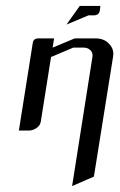

<svg xmlns="http://www.w3.org/2000/svg" viewBox="-20 -442 406 650"><path d="M43.9 0 90.8 -295.9Q92.8 -312 109.9 -312H163.1L158.2 -280.8L232.9 -312H303.2Q332.5 -312 349.1 -293.9Q363.8 -279.3 363.8 -259.3Q363.8 -255.9 362.8 -250L297.9 155.8L224.1 188L293 -250Q294.9 -263.2 286.1 -272Q277.3 -280.8 263.2 -280.8H228L152.8 -249L118.2 -30.8Q116.2 -17.1 104 -8.8Q90.8 0 78.1 0ZM205.1 -358.9 250 -421.9H319.8L317.9 -405.8Q314.9 -390.1 297.9 -390.1H279.8Z"/></svg>

Font: Hhenum
Style: Italic
Weight: 400
Designer: T. Christopher White
Version: Version 1.0